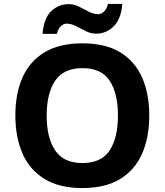

<svg xmlns="http://www.w3.org/2000/svg" viewBox="-20 -945 836 975"><path d="M738 -358Q738 -247 701.5 -164.5Q665 -82 590 -36Q515 10 398 10Q282 10 206.5 -36Q131 -82 94.5 -165Q58 -248 58 -359Q58 -470 94.5 -552Q131 -634 206.5 -679.5Q282 -725 399 -725Q515 -725 590 -679.5Q665 -634 701.5 -551.5Q738 -469 738 -358ZM217 -358Q217 -246 260 -181.5Q303 -117 398 -117Q495 -117 537 -181.5Q579 -246 579 -358Q579 -471 537 -535Q495 -599 399 -599Q303 -599 260 -535Q217 -471 217 -358ZM196 -773Q202 -851 239.5 -887.5Q277 -924 329 -924Q356 -924 381.5 -911Q407 -898 431.5 -885.5Q456 -873 479 -873Q494 -873 508 -886Q522 -899 528 -925H601Q595 -848 557 -811Q519 -774 468 -774Q442 -774 416.5 -786.5Q391 -799 366.5 -812Q342 -825 318 -825Q303 -825 289 -812Q275 -799 269 -773Z"/></svg>

Font: Noto Sans Gunjala Gondi
Style: Regular
Weight: 400
Designer: Ek Type
Foundry: Ek Type
Version: Version 1.004